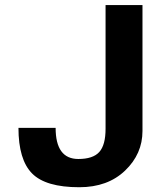

<svg xmlns="http://www.w3.org/2000/svg" viewBox="-20 -744 667 777"><path d="M556.6 -213.9Q556.6 -121.1 486.3 -53.7Q416 13.7 300.8 13.7Q165 13.7 109.9 -42Q54.7 -97.7 54.7 -226.6H205.1Q205.1 -100.6 296.9 -100.6Q356.4 -100.6 381.8 -128.9Q407.2 -157.2 407.2 -222.7V-723.6H556.6Z"/></svg>

Font: FreeUniversal
Style: Bold
Weight: 700
Version: Version 1.001